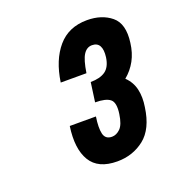

<svg xmlns="http://www.w3.org/2000/svg" viewBox="-88 -916 524 571"><g transform="rotate(-20 174.0 -631.0)"><path d="M186.9 -605.6Q220.4 -605.6 234.1 -594.6Q247.9 -583.7 242.7 -548.4Q238.1 -516.3 225.9 -504.3Q213.6 -492.3 199.6 -492.3Q178.7 -492.3 174.1 -511.7Q169.6 -531.1 174.9 -565.4H92.1Q82 -495.9 105.6 -456.9Q129.1 -417.9 189.7 -417.9Q238.7 -417.9 275.4 -446.7Q312 -475.6 321.1 -541.4Q326.1 -572 320.4 -597.1Q314.7 -622.3 295.4 -640.9Q316.4 -658.1 329.4 -681.9Q342.3 -705.7 346 -736Q354 -794.4 323.9 -819.1Q293.9 -843.7 247.4 -843.7Q189.3 -843.7 155.1 -803.9Q120.9 -764 111 -695.9H192.4Q198.6 -736.3 209 -752.4Q219.4 -768.6 236 -768.6Q252.6 -768.6 259.5 -756.4Q266.4 -744.1 263.3 -720.4Q259.1 -690.9 242.1 -678.9Q225 -667 195.4 -667Z"/></g></svg>

Font: Secuela ExtLt
Style: Italic
Weight: 200
Italic angle: -8°
Designer: Fernando Haro
Foundry: deFharo
Version: Version 1.704